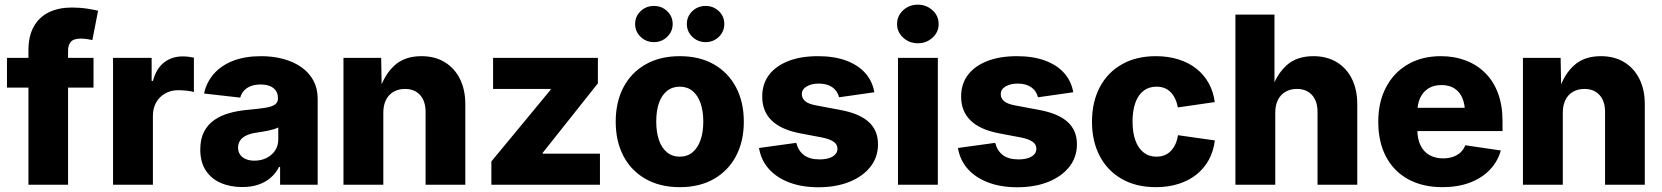

<svg xmlns="http://www.w3.org/2000/svg" viewBox="-20 -790 7108 821"><path d="M379.9 -542.5V-415.5H9.8V-542.5ZM101.6 0V-574.7Q101.6 -636.2 124.8 -677Q147.9 -717.8 189.7 -737.8Q231.4 -757.8 287.1 -757.8Q322.3 -757.8 353.5 -752.9Q384.8 -748 399.4 -744.1L375 -618.7Q365.2 -621.1 351.8 -623Q338.4 -625 325.7 -625Q294.9 -625 283 -611.3Q271 -597.7 271 -572.8V0Z M463.4 0V-542.5H628.4V-443.8H633.8Q648.4 -497.6 681.9 -523.2Q715.3 -548.8 761.2 -548.8Q773.4 -548.8 785.9 -547.4Q798.3 -545.9 809.1 -543.5V-396.5Q797.4 -400.4 777.6 -402.3Q757.8 -404.3 741.7 -404.3Q710.9 -404.3 686.3 -390.4Q661.6 -376.5 647.7 -351.8Q633.8 -327.1 633.8 -294.4V0Z M1016.1 9.8Q963.9 9.8 923.3 -8.1Q882.8 -25.9 859.6 -61.5Q836.4 -97.2 836.4 -150.9Q836.4 -195.8 852.5 -226.8Q868.7 -257.8 896.7 -277.1Q924.8 -296.4 961.4 -306.6Q998 -316.9 1039.6 -320.3Q1085.9 -324.7 1114.3 -329.1Q1142.6 -333.5 1155.5 -342.8Q1168.5 -352.1 1168.5 -368.7V-370.6Q1168.5 -389.2 1159.7 -402.1Q1150.9 -415 1134.3 -421.9Q1117.7 -428.7 1094.2 -428.7Q1070.8 -428.7 1052.7 -421.9Q1034.7 -415 1023.2 -402.3Q1011.7 -389.6 1007.3 -372.6L852.5 -390.1Q862.8 -438 894 -473.9Q925.3 -509.8 976.3 -529.8Q1027.3 -549.8 1096.7 -549.8Q1147.9 -549.8 1191.9 -537.8Q1235.8 -525.9 1268.8 -502.7Q1301.8 -479.5 1320.1 -445.6Q1338.4 -411.6 1338.4 -368.2V0H1177.7V-76.2H1173.3Q1158.7 -47.9 1136.2 -29.1Q1113.8 -10.3 1084 -0.2Q1054.2 9.8 1016.1 9.8ZM1067.9 -103Q1096.7 -103 1119.6 -114.5Q1142.6 -126 1156.2 -146.2Q1169.9 -166.5 1169.9 -193.4V-245.1Q1162.6 -241.2 1151.9 -237.8Q1141.1 -234.4 1128.2 -231.7Q1115.2 -229 1101.8 -226.8Q1088.4 -224.6 1076.2 -222.7Q1051.3 -219.2 1033.7 -210.9Q1016.1 -202.6 1007.1 -189.7Q998 -176.8 998 -158.7Q998 -140.6 1007.1 -128.2Q1016.1 -115.7 1031.7 -109.4Q1047.4 -103 1067.9 -103Z M1619.1 -308.1V0H1448.7V-542.5H1609.9L1612.3 -404.8H1603Q1623.5 -470.2 1666.7 -510Q1710 -549.8 1782.2 -549.8Q1839.4 -549.8 1881.3 -524.4Q1923.3 -499 1946.5 -452.9Q1969.7 -406.7 1969.7 -344.7V0H1799.8V-311.5Q1799.8 -357.4 1776.4 -383.5Q1752.9 -409.7 1711.4 -409.7Q1684.1 -409.7 1663.1 -397.7Q1642.1 -385.7 1630.6 -363Q1619.1 -340.3 1619.1 -308.1Z M2081.1 0V-99.6L2334.5 -406.2V-409.7H2088.4V-542.5H2536.6V-433.6L2300.3 -136.2V-132.8H2545.4V0Z M2886.7 10.3Q2802.2 10.3 2740.5 -24.9Q2678.7 -60.1 2645.8 -123Q2612.8 -186 2612.8 -269.5Q2612.8 -353.5 2645.8 -416.5Q2678.7 -479.5 2740.5 -514.6Q2802.2 -549.8 2886.7 -549.8Q2971.7 -549.8 3033 -514.6Q3094.2 -479.5 3127.4 -416.5Q3160.6 -353.5 3160.6 -269.5Q3160.6 -186 3127.4 -123Q3094.2 -60.1 3033 -24.9Q2971.7 10.3 2886.7 10.3ZM2886.7 -120.1Q2918.9 -120.1 2941.4 -138.9Q2963.9 -157.7 2975.6 -191.4Q2987.3 -225.1 2987.3 -270Q2987.3 -315.4 2975.6 -348.9Q2963.9 -382.3 2941.4 -400.9Q2918.9 -419.4 2886.7 -419.4Q2854.5 -419.4 2831.8 -400.9Q2809.1 -382.3 2797.6 -349.1Q2786.1 -315.9 2786.1 -270Q2786.1 -225.1 2797.6 -191.4Q2809.1 -157.7 2831.8 -138.9Q2854.5 -120.1 2886.7 -120.1ZM2997.1 -609.9Q2963.9 -609.9 2940.4 -632.6Q2917 -655.3 2917 -687.5Q2917 -719.7 2940.4 -742.2Q2963.9 -764.6 2997.1 -764.6Q3030.8 -764.6 3054 -742.2Q3077.1 -719.7 3077.1 -687.5Q3077.1 -655.3 3054 -632.6Q3030.8 -609.9 2997.1 -609.9ZM2776.4 -609.9Q2742.7 -609.9 2719.2 -632.6Q2695.8 -655.3 2695.8 -687.5Q2695.8 -719.7 2719.2 -742.2Q2742.7 -764.6 2776.4 -764.6Q2809.6 -764.6 2833 -742.2Q2856.4 -719.7 2856.4 -687.5Q2856.4 -655.3 2833 -632.6Q2809.6 -609.9 2776.4 -609.9Z M3479.5 10.7Q3409.7 10.7 3355.7 -9.5Q3301.8 -29.8 3268.1 -67.1Q3234.4 -104.5 3225.6 -157.2L3384.8 -179.2Q3394 -144.5 3418.2 -126.5Q3442.4 -108.4 3484.9 -108.4Q3520.5 -108.4 3540.8 -120.8Q3561 -133.3 3561 -154.3Q3561 -172.4 3544.9 -183.8Q3528.8 -195.3 3495.1 -202.1L3399.9 -220.2Q3319.3 -235.8 3279.3 -275.1Q3239.3 -314.5 3239.3 -377Q3239.3 -431.6 3268.6 -470Q3297.9 -508.3 3351.3 -529.1Q3404.8 -549.8 3478 -549.8Q3546.9 -549.8 3597.9 -531Q3648.9 -512.2 3679.7 -477.8Q3710.4 -443.4 3718.8 -395.5L3567.9 -374Q3561 -401.9 3538.6 -417.2Q3516.1 -432.6 3481.4 -432.6Q3450.2 -432.6 3429.4 -420.4Q3408.7 -408.2 3408.7 -387.2Q3408.7 -370.6 3422.1 -358.2Q3435.5 -345.7 3469.2 -339.4L3573.7 -319.8Q3654.8 -304.7 3694.6 -268.6Q3734.4 -232.4 3734.4 -173.3Q3734.4 -117.7 3701.7 -76.4Q3668.9 -35.2 3611.6 -12.2Q3554.2 10.7 3479.5 10.7Z M3819.8 0V-542.5H3990.2V0ZM3904.8 -605Q3867.7 -605 3841.8 -629.2Q3815.9 -653.3 3815.9 -687Q3815.9 -722.2 3841.8 -746.1Q3867.7 -770 3904.8 -770Q3941.4 -770 3967.5 -746.1Q3993.7 -722.2 3993.7 -687Q3993.7 -652.8 3967.5 -628.9Q3941.4 -605 3904.8 -605Z M4330.1 10.7Q4260.3 10.7 4206.3 -9.5Q4152.3 -29.8 4118.7 -67.1Q4085 -104.5 4076.2 -157.2L4235.4 -179.2Q4244.6 -144.5 4268.8 -126.5Q4293 -108.4 4335.4 -108.4Q4371.1 -108.4 4391.4 -120.8Q4411.6 -133.3 4411.6 -154.3Q4411.6 -172.4 4395.5 -183.8Q4379.4 -195.3 4345.7 -202.1L4250.5 -220.2Q4169.9 -235.8 4129.9 -275.1Q4089.8 -314.5 4089.8 -377Q4089.8 -431.6 4119.1 -470Q4148.4 -508.3 4201.9 -529.1Q4255.4 -549.8 4328.6 -549.8Q4397.5 -549.8 4448.5 -531Q4499.5 -512.2 4530.3 -477.8Q4561 -443.4 4569.3 -395.5L4418.5 -374Q4411.6 -401.9 4389.2 -417.2Q4366.7 -432.6 4332 -432.6Q4300.8 -432.6 4280 -420.4Q4259.3 -408.2 4259.3 -387.2Q4259.3 -370.6 4272.7 -358.2Q4286.1 -345.7 4319.8 -339.4L4424.3 -319.8Q4505.4 -304.7 4545.2 -268.6Q4585 -232.4 4585 -173.3Q4585 -117.7 4552.2 -76.4Q4519.5 -35.2 4462.2 -12.2Q4404.8 10.7 4330.1 10.7Z M4922.9 10.3Q4837.9 10.3 4776.6 -24.9Q4715.3 -60.1 4682.4 -123Q4649.4 -186 4649.4 -269.5Q4649.4 -353.5 4682.4 -416.5Q4715.3 -479.5 4776.6 -514.6Q4837.9 -549.8 4922.9 -549.8Q4975.1 -549.8 5018.8 -536.1Q5062.5 -522.5 5095.2 -496.8Q5127.9 -471.2 5148.2 -434.8Q5168.5 -398.4 5174.3 -353.5L5016.6 -330.6Q5012.7 -351.6 5004.9 -367.9Q4997.1 -384.3 4985.6 -396Q4974.1 -407.7 4959 -413.6Q4943.8 -419.4 4924.8 -419.4Q4892.6 -419.4 4869.6 -401.6Q4846.7 -383.8 4834.7 -350.3Q4822.8 -316.9 4822.8 -270Q4822.8 -224.1 4834.7 -190.4Q4846.7 -156.7 4869.6 -138.4Q4892.6 -120.1 4924.8 -120.1Q4943.8 -120.1 4959.2 -126.2Q4974.6 -132.3 4986.3 -144.3Q4998 -156.2 5005.9 -173.3Q5013.7 -190.4 5017.1 -211.9L5174.8 -189.5Q5168.9 -143.1 5148.9 -106.4Q5128.9 -69.8 5096.2 -43.7Q5063.5 -17.6 5019.5 -3.7Q4975.6 10.3 4922.9 10.3Z M5433.1 -308.1V0H5262.7V-727.5H5429.7V-404.8H5417Q5437.5 -470.2 5480.7 -510Q5523.9 -549.8 5596.2 -549.8Q5653.3 -549.8 5695.6 -524.4Q5737.8 -499 5760.7 -452.9Q5783.7 -406.7 5783.7 -344.7V0H5613.8V-311.5Q5613.8 -357.4 5590.3 -383.5Q5566.9 -409.7 5525.4 -409.7Q5498 -409.7 5477.1 -397.7Q5456.1 -385.7 5444.6 -363Q5433.1 -340.3 5433.1 -308.1Z M6147.5 10.3Q6063 10.3 6001.2 -23.7Q5939.5 -57.6 5906.5 -120.4Q5873.5 -183.1 5873.5 -269.5Q5873.5 -353 5906.5 -416.3Q5939.5 -479.5 5999.8 -514.6Q6060.1 -549.8 6141.6 -549.8Q6199.2 -549.8 6247.3 -531.5Q6295.4 -513.2 6330.8 -478Q6366.2 -442.9 6385.5 -391.4Q6404.8 -339.8 6404.8 -272.9V-229.5H5933.1V-329.1H6323.7L6244.6 -305.7Q6244.6 -343.3 6233.2 -370.4Q6221.7 -397.5 6199.2 -411.9Q6176.8 -426.3 6143.6 -426.3Q6110.4 -426.3 6087.4 -411.6Q6064.5 -397 6052.5 -370.8Q6040.5 -344.7 6040.5 -309.1V-237.3Q6040.5 -196.3 6054.2 -168.5Q6067.9 -140.6 6092.8 -126.7Q6117.7 -112.8 6150.9 -112.8Q6174.3 -112.8 6193.1 -119.4Q6211.9 -126 6225.3 -138.4Q6238.8 -150.9 6245.6 -168.9L6397.5 -146.5Q6384.3 -99.1 6350.3 -63.7Q6316.4 -28.3 6265.1 -9Q6213.9 10.3 6147.5 10.3Z M6662.6 -308.1V0H6492.2V-542.5H6653.3L6655.8 -404.8H6646.5Q6667 -470.2 6710.2 -510Q6753.4 -549.8 6825.7 -549.8Q6882.8 -549.8 6924.8 -524.4Q6966.8 -499 6990 -452.9Q7013.2 -406.7 7013.2 -344.7V0H6843.3V-311.5Q6843.3 -357.4 6819.8 -383.5Q6796.4 -409.7 6754.9 -409.7Q6727.5 -409.7 6706.5 -397.7Q6685.5 -385.7 6674.1 -363Q6662.6 -340.3 6662.6 -308.1Z"/></svg>

Font: Inter 16pt ExtraBold
Style: Regular
Weight: 800
Version: Version 4.001;git-66647c0bb